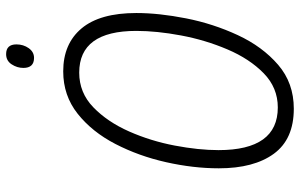

<svg xmlns="http://www.w3.org/2000/svg" viewBox="-192 -754 957 612"><g transform="rotate(-90 286.0 -448.5)"><path d="M245 10Q327 10 385 -40Q443 -90 479.5 -168.5Q516 -247 533 -333.5Q550 -420 550 -492Q550 -608 501 -666.5Q452 -725 364 -725Q287 -725 229 -679Q171 -633 132.5 -558.5Q94 -484 74.5 -397Q55 -310 55 -229Q55 -117 101.5 -53.5Q148 10 245 10ZM249 -41Q113 -41 113 -230Q113 -293 127.5 -369.5Q142 -446 172.5 -515Q203 -584 249.5 -629Q296 -674 360 -674Q493 -674 493 -492Q493 -427 478.5 -349.5Q464 -272 434 -201.5Q404 -131 358 -86Q312 -41 249 -41ZM407 -818Q426 -818 438 -835Q450 -852 450 -874Q450 -907 419 -907Q398 -907 386.5 -889.5Q375 -872 375 -852Q375 -818 407 -818Z"/></g></svg>

Font: Noto Sans Display SemiCondensed Light
Style: Italic
Weight: 300
Width: 4
Italic angle: -12°
Designer: Monotype Design Team
Foundry: Monotype Imaging Inc.
Version: Version 1.900